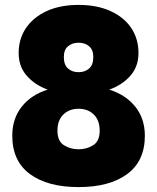

<svg xmlns="http://www.w3.org/2000/svg" viewBox="-20 -746 640 782"><path d="M300 16Q174 16 102 -37Q30 -90 30 -193Q30 -263 68.5 -311.5Q107 -360 174 -381Q122 -400 89 -437.5Q56 -475 56 -530Q56 -588 86 -632Q116 -676 170.5 -701Q225 -726 300 -726Q375 -726 430 -701Q485 -676 514.5 -632Q544 -588 544 -530Q544 -475 511 -437.5Q478 -400 425 -381Q492 -360 531 -311.5Q570 -263 570 -193Q570 -90 498 -37Q426 16 300 16ZM300 -452Q326 -452 343 -467Q360 -482 360 -514Q360 -543 343 -557.5Q326 -572 300 -572Q274 -572 257 -557.5Q240 -543 240 -514Q240 -482 257 -467Q274 -452 300 -452ZM300 -138Q333 -138 359.5 -154.5Q386 -171 386 -214Q386 -256 362 -279.5Q338 -303 300 -303Q262 -303 238 -279.5Q214 -256 214 -214Q214 -171 240.5 -154.5Q267 -138 300 -138Z"/></svg>

Font: Geist Mono Black
Style: Regular
Weight: 900
Monospace: yes
Designer: Basement.studio, Andrés Briganti, Mateo Zaragoza
Foundry: Basement.studio, Vercel, Andrés Briganti, Guido Ferreyra, Mateo Zaragoza
Version: Version 1.500; ttfautohint (v1.8.4.7-5d5b)